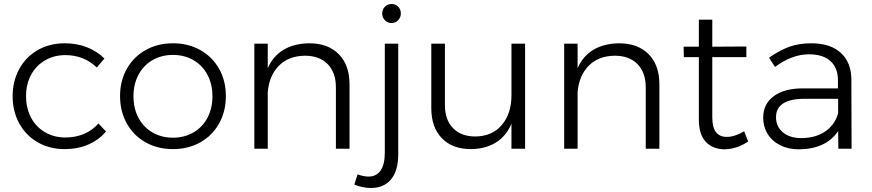

<svg xmlns="http://www.w3.org/2000/svg" viewBox="-20 -742 4350 958"><path d="M306 -467Q250 -467 205 -441Q160 -415 135 -368.5Q110 -322 110 -262Q110 -202 135 -155Q160 -108 205 -82Q250 -56 306 -56Q357 -56 399.5 -74Q442 -92 471 -126L509 -86Q474 -44 421 -21Q368 2 303 2Q228 2 169 -31.5Q110 -65 76.5 -125.5Q43 -186 43 -262Q43 -338 76.5 -398.5Q110 -459 169 -492.5Q228 -526 303 -526Q364 -526 414.5 -506Q465 -486 501 -450L463 -405Q399 -467 306 -467Z M1107 -263Q1107 -186 1073 -125.5Q1039 -65 979 -31.5Q919 2 843 2Q767 2 707 -31.5Q647 -65 613 -125.5Q579 -186 579 -263Q579 -339 613 -399Q647 -459 707 -492.5Q767 -526 843 -526Q919 -526 979 -492.5Q1039 -459 1073 -399Q1107 -339 1107 -263ZM646 -262Q646 -201 671 -154Q696 -107 741 -81Q786 -55 843 -55Q900 -55 945 -81Q990 -107 1015 -154Q1040 -201 1040 -262Q1040 -322 1015 -369Q990 -416 945 -442Q900 -468 843 -468Q786 -468 741 -442Q696 -416 671 -369Q646 -322 646 -262Z M1724 -322V0H1656V-306Q1656 -380 1615 -422Q1574 -464 1501 -464Q1420 -463 1371.5 -414Q1323 -365 1316 -282V0H1249V-524H1316V-402Q1343 -463 1395.5 -494Q1448 -525 1523 -526Q1617 -526 1670.5 -471.5Q1724 -417 1724 -322Z M1816 139Q1857 140 1878.5 109.5Q1900 79 1900 20V-524H1967V28Q1967 109 1931.5 152.5Q1896 196 1830 196Q1790 196 1748 179L1764 128Q1791 138 1816 139ZM1980 -675Q1980 -655 1966.5 -641Q1953 -627 1934 -627Q1914 -627 1900.5 -641Q1887 -655 1887 -675Q1887 -695 1900.5 -708.5Q1914 -722 1934 -722Q1954 -722 1967 -708.5Q1980 -695 1980 -675Z M2600 -524V0H2532V-125Q2506 -63 2454.5 -31Q2403 1 2330 2Q2237 2 2184.5 -52.5Q2132 -107 2132 -202V-524H2200V-218Q2200 -144 2240.5 -102.5Q2281 -61 2352 -61Q2436 -62 2484 -118.5Q2532 -175 2532 -267V-524Z M3270 -322V0H3202V-306Q3202 -380 3161 -422Q3120 -464 3047 -464Q2966 -463 2917.5 -414Q2869 -365 2862 -282V0H2795V-524H2862V-402Q2889 -463 2941.5 -494Q2994 -525 3069 -526Q3163 -526 3216.5 -471.5Q3270 -417 3270 -322Z M3713 -36Q3659 1 3597 3Q3537 3 3502 -34Q3467 -71 3467 -145V-457H3392L3391 -509H3467V-644H3534V-509L3704 -510V-457H3534V-156Q3534 -59 3606 -59Q3646 -59 3693 -87Z M4163 0 4162 -88Q4131 -42 4081 -19.5Q4031 3 3966 3Q3913 3 3872.5 -17.5Q3832 -38 3810 -74Q3788 -110 3788 -155Q3788 -223 3840.5 -262Q3893 -301 3985 -301H4161V-341Q4161 -403 4124 -437Q4087 -471 4016 -471Q3932 -471 3847 -408L3817 -454Q3870 -491 3918 -508.5Q3966 -526 4028 -526Q4123 -526 4175 -478.5Q4227 -431 4228 -347L4229 0ZM4162 -177V-249H3993Q3924 -249 3888 -226Q3852 -203 3852 -157Q3852 -110 3886.5 -81.5Q3921 -53 3978 -53Q4048 -53 4096.5 -85.5Q4145 -118 4162 -177Z"/></svg>

Font: Gontserrat Light
Style: Regular
Weight: 300
Designer: Julieta Ulanovsky
Foundry: Julieta Ulanovsky
Version: Version 6.001